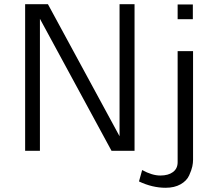

<svg xmlns="http://www.w3.org/2000/svg" viewBox="-20 -714 1014 909"><path d="M638 145 653 91Q700 117 739 117Q777 117 799 100.5Q821 84 821 54V-472H894V43Q894 57 890.5 74Q887 91 875.5 116.5Q864 142 835 158.5Q806 175 764 175Q701 175 638 145ZM821 -623V-693H893V-623ZM99 0V-694H207L546 -69V-694H617V0H508L169 -625V0Z"/></svg>

Font: Coval
Style: ExtraLight
Weight: 250
Foundry: Context Ltd
Version: Version 001.000